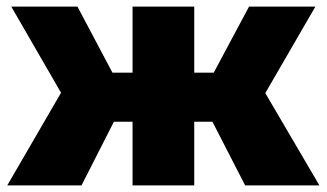

<svg xmlns="http://www.w3.org/2000/svg" viewBox="-20 -562 990 582"><path d="M723.1 0 624 -192.9H568.8V0H381.8V-192.9H325.2L227.1 0H2L165 -280.8L14.2 -542H214.8L320.8 -341.8H381.8V-542H568.8V-341.8H627.9L734.9 -542H936L784.2 -279.8L948.2 0Z"/></svg>

Font: Montserrat ExtraBold
Style: Regular
Weight: 800
Designer: Julieta Ulanovsky
Foundry: Julieta Ulanovsky
Version: Version 9.000